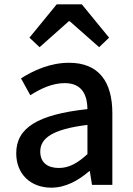

<svg xmlns="http://www.w3.org/2000/svg" viewBox="-20 -854 615 887"><path d="M217 13C283 13 342 -20 392 -63H395L405 0H499V-331C499 -477 436 -564 299 -564C211 -564 134 -528 77 -492L120 -414C167 -444 221 -470 279 -470C360 -470 383 -414 384 -350C155 -325 55 -264 55 -146C55 -49 122 13 217 13ZM252 -78C203 -78 166 -100 166 -154C166 -215 221 -257 384 -277V-142C339 -101 300 -78 252 -78ZM116 -680 163 -636 298 -756H302L438 -636L484 -680L358 -834H242Z"/></svg>

Font: Kinto Sans Med
Style: Regular
Weight: 500
Designer: Authors: Ryoko NISHIZUKA  (kana & ideographs); Paul D. Hunt (Latin, Greek & Cyrillic); Wenlong ZHANG  (bopomofo); Sandol
Foundry: Adobe Systems Incorporated, ookami Inc.
Version: Version 0.001